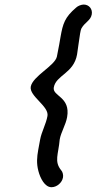

<svg xmlns="http://www.w3.org/2000/svg" viewBox="-20 -665 413 821"><path d="M210 -291.1C219.3 -343.9 295.2 -351 309.5 -432C311.1 -441 319.4 -504.2 322.6 -522.2C324.5 -533 326.3 -540.4 328.2 -543.6C343.3 -570.6 367.6 -576.7 372.4 -603.6C376.4 -626.4 360.7 -645.5 337.9 -645.5C327.9 -645.5 313.3 -640 305.7 -632.7C256.8 -591.1 248.8 -563.6 238.8 -507L233.1 -474.1C230.5 -459 227.3 -442 223.2 -422.7C214.5 -383.6 120.4 -340 111.5 -294.5C104.3 -253.6 190.4 -210.9 183 -169.1C176.9 -134.5 157.4 -100.9 151.6 -68.2C148.8 -52.2 145.8 -37.9 143.5 -24.4C138 6.7 135.5 33.4 144.2 66.4C152.1 96.7 171.3 135.5 200.2 135.5C223 135.5 245.4 116.4 249.4 93.6C251.2 83.6 248.1 70 242 63.6C210.3 25.1 229.9 -4.6 235.4 -69.1C240.7 -99.4 261.2 -131.3 267 -164.1C282.5 -252.2 203.3 -252.9 210 -291.1Z"/></svg>

Font: TudorRose
Style: Oblique
Weight: 500
Italic angle: 10°
Version: Version 001.000